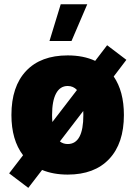

<svg xmlns="http://www.w3.org/2000/svg" viewBox="-20 -823 640 911"><path d="M268.1 -802.7H394L319.3 -628.4H214.8ZM114.3 68.4 23.4 -0.5 89.4 -86.4Q34.2 -158.7 34.2 -277.3Q34.2 -412.6 103.8 -486.3Q173.3 -560.1 301.3 -560.1Q376 -560.1 431.6 -534.2L488.3 -608.4L579.6 -539.1L519.5 -460Q567.9 -389.6 567.9 -277.3Q567.9 -142.6 498 -68.6Q428.2 5.4 301.3 5.4Q232.9 5.4 179.7 -16.6ZM301.3 -415Q265.1 -415 246.1 -379.6Q227.1 -344.2 227.1 -277.3Q227.1 -259.8 228.5 -244.1L345.2 -396Q327.6 -415 301.3 -415ZM375.5 -277.3Q375.5 -287.1 375 -296.4L264.2 -151.9Q279.8 -139.6 301.3 -139.6Q375.5 -139.6 375.5 -277.3Z"/></svg>

Font: Estedad-FD Black
Style: Regular
Weight: 900
Designer: Amin Abedi
Version: Version 7.3